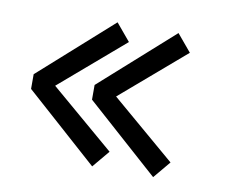

<svg xmlns="http://www.w3.org/2000/svg" viewBox="-59 -657 719 605"><g transform="rotate(10 301.0 -354.5)"><path d="M234 -378 466 -585 512 -530 307 -354 512 -179 466 -124 234 -331ZM39 -378 271 -585 317 -530 112 -354 317 -179 271 -124 39 -331Z"/></g></svg>

Font: Myanmar Chatu
Style: Regular
Weight: 400
Designer: Danh Hong
Foundry: Google Inc.
Version: Version 2.00 November 20, 2015